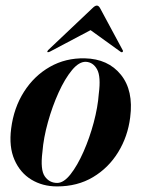

<svg xmlns="http://www.w3.org/2000/svg" viewBox="-20 -659 507 688"><path d="M284 -450Q367.5 -448 413.2 -391.2Q459 -334.5 446.5 -238.5Q438 -170 403.5 -113.8Q369 -57.5 313.2 -24.2Q257.5 9 184.5 9Q132.5 9 92.2 -15.5Q52 -40 31.8 -86.5Q11.5 -133 20 -198.5Q29.5 -273 66 -330.2Q102.5 -387.5 158.8 -419.5Q215 -451.5 284 -450ZM185 -3.5Q208.5 -3.5 233 -34.8Q257.5 -66 279.2 -115.2Q301 -164.5 315.8 -219.8Q330.5 -275 334 -323Q342 -384.5 328 -410.2Q314 -436 288 -437.5Q263.5 -438.5 238 -407.8Q212.5 -377 190 -327.5Q167.5 -278 151.8 -221.5Q136 -165 132 -114.5Q124 -50.5 140.5 -27Q157 -3.5 185 -3.5ZM158 -473.5Q152 -471 150 -472.5Q148.5 -475 152.5 -479.5L311.5 -630Q320.5 -639 327 -639Q333.5 -639 338.5 -630L419.5 -479.5Q422.5 -475 418.5 -472.5Q416.5 -470.5 412 -473.5L304.5 -551Z"/></svg>

Font: Fraunces 144pt S000 SemiBold
Style: Italic
Weight: 600
Italic angle: -16°
Version: Version 1.000; ttfautohint (v1.8.3)